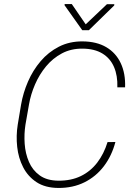

<svg xmlns="http://www.w3.org/2000/svg" viewBox="-20 -927 669 957"><path d="M516.1 -218.8 555.2 -219.2Q537.1 -150.4 497.8 -98.6Q458.5 -46.9 400.9 -18.3Q343.3 10.3 270.5 9.8Q205.1 9.3 162.1 -19Q119.1 -47.4 95.5 -93.3Q71.8 -139.2 65.7 -194.8Q59.6 -250.5 68.4 -305.7L85 -405.3Q95.2 -464.4 119.6 -520.5Q144 -576.7 182.6 -622.1Q221.2 -667.5 273.7 -694.3Q326.2 -721.2 391.6 -720.7Q461.9 -720.2 510 -691.7Q558.1 -663.1 582 -611.8Q606 -560.5 603.5 -491.7H564.9Q566.9 -549.8 548.3 -593Q529.8 -636.2 490.5 -660.2Q451.2 -684.1 391.6 -684.6Q334 -685.1 288.6 -660.9Q243.2 -636.7 209.7 -596.4Q176.3 -556.2 154.8 -506.6Q133.3 -457 124.5 -406.2L106.9 -305.7Q99.6 -259.3 103 -210.4Q106.4 -161.6 124.3 -120.1Q142.1 -78.6 178 -52.7Q213.9 -26.9 271 -26.4Q335 -25.9 383.3 -49.6Q431.6 -73.2 464.8 -116.7Q498 -160.2 516.1 -218.8ZM337.9 -906.7 407.2 -805.7 513.2 -906.2H549.8L549.3 -899.9L422.9 -776.4H390.1L301.8 -900.9L302.2 -906.7Z"/></svg>

Font: Roboto ExtraLight
Style: Italic
Weight: 250
Designer: Christian Robertson
Foundry: Google
Version: Version 3.009; 2024